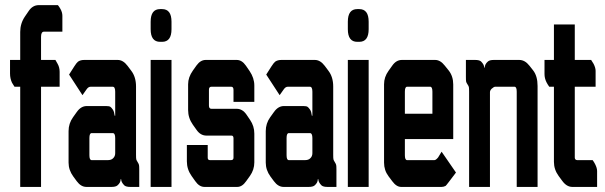

<svg xmlns="http://www.w3.org/2000/svg" viewBox="-20 -736 2383 756"><path d="M59.6 -394.5H37.1Q31.2 -404.3 27.3 -410.2Q19.5 -426.8 19.5 -446.3V-500H59.6V-610.4Q59.6 -643.6 78.1 -670.9L92.8 -692.4Q108.4 -715.8 132.8 -715.8H208Q212.9 -710 217.8 -701.2Q225.6 -687.5 225.6 -673.8V-611.3H153.3Q141.6 -611.3 141.6 -590.8V-500H198.2Q198.2 -499 207 -484.4Q214.8 -470.7 214.8 -453.1V-394.5H141.6V0H59.6Z M332 -192.4V-125Q332 -105.5 340.8 -105.5H404.3Q418 -105.5 424.8 -112.3Q433.6 -120.1 433.6 -132.8V-192.4Q433.6 -211.9 423.8 -211.9H340.8Q332 -211.9 332 -192.4ZM320.3 0Q298.8 0 282.2 -22.5L268.6 -41Q250 -66.4 250 -95.7V-219.7Q250 -250 267.6 -274.4L282.2 -294.9Q298.8 -318.4 321.3 -318.4H398.4Q410.2 -318.4 414.6 -315.4Q418.9 -312.5 424.8 -303.7Q429.7 -295.9 431.6 -280.3H433.6V-375Q433.6 -394.5 423.8 -394.5H336.9Q328.1 -394.5 321.3 -384.8L304.7 -361.3L252 -442.4L272.5 -474.6Q281.2 -488.3 287.1 -493.2Q296.9 -500 311.5 -500H443.4Q464.8 -500 482.4 -476.6L497.1 -457Q515.6 -432.6 515.6 -395.5V-127Q515.6 -112.3 516.6 -108.4Q517.6 -104.5 522 -97.7Q526.4 -90.8 527.3 -86.4Q528.3 -82 528.3 -68.4V0H493.2Q476.6 0 469.7 -5.9Q457 -18.6 457 -30.3H455.1Q455.1 -16.6 442.4 -5.9Q435.5 0 418.9 0Z M655.3 0H573.2V-500H655.3ZM618.2 -700.2Q655.3 -700.2 655.3 -650.4V-621.1Q655.3 -571.3 618.2 -571.3H610.4Q573.2 -571.3 573.2 -621.1V-650.4Q573.2 -700.2 610.4 -700.2Z M912.1 -307.6Q934.6 -307.6 950.2 -285.2L964.8 -263.7Q981.4 -239.3 981.4 -210V-96.7Q981.4 -67.4 963.9 -43L949.2 -22.5Q933.6 0 914.1 0H785.2Q764.6 0 749 -22.5L734.4 -43Q715.8 -69.3 715.8 -100.6V-165H797.9Q797.9 -165 797.9 -115.2Q797.9 -105.5 806.6 -105.5Q806.6 -105.5 889.6 -105.5Q899.4 -105.5 899.4 -115.2V-191.4Q899.4 -202.1 891.6 -202.1H793Q769.5 -202.1 753.9 -224.6L739.3 -245.1Q720.7 -271.5 720.7 -302.7V-404.3Q720.7 -431.6 739.3 -458L753.9 -478.5Q769.5 -500 790 -500H912.1Q932.6 -500 948.2 -477.5L962.9 -456.1Q981.4 -428.7 981.4 -399.4V-335H899.4V-381.8Q899.4 -394.5 890.6 -394.5H812.5Q802.7 -394.5 802.7 -382.8V-320.3Q802.7 -307.6 812.5 -307.6Z M1108.4 -192.4V-125Q1108.4 -105.5 1117.2 -105.5H1180.7Q1194.3 -105.5 1201.2 -112.3Q1210 -120.1 1210 -132.8V-192.4Q1210 -211.9 1200.2 -211.9H1117.2Q1108.4 -211.9 1108.4 -192.4ZM1096.7 0Q1075.2 0 1058.6 -22.5L1044.9 -41Q1026.4 -66.4 1026.4 -95.7V-219.7Q1026.4 -250 1043.9 -274.4L1058.6 -294.9Q1075.2 -318.4 1097.7 -318.4H1174.8Q1186.5 -318.4 1190.9 -315.4Q1195.3 -312.5 1201.2 -303.7Q1206.1 -295.9 1208 -280.3H1210V-375Q1210 -394.5 1200.2 -394.5H1113.3Q1104.5 -394.5 1097.7 -384.8L1081.1 -361.3L1028.3 -442.4L1048.8 -474.6Q1057.6 -488.3 1063.5 -493.2Q1073.2 -500 1087.9 -500H1219.7Q1241.2 -500 1258.8 -476.6L1273.4 -457Q1292 -432.6 1292 -395.5V-127Q1292 -112.3 1293 -108.4Q1293.9 -104.5 1298.3 -97.7Q1302.7 -90.8 1303.7 -86.4Q1304.7 -82 1304.7 -68.4V0H1269.5Q1252.9 0 1246.1 -5.9Q1233.4 -18.6 1233.4 -30.3H1231.4Q1231.4 -16.6 1218.8 -5.9Q1211.9 0 1195.3 0Z M1431.6 0H1349.6V-500H1431.6ZM1394.5 -700.2Q1431.6 -700.2 1431.6 -650.4V-621.1Q1431.6 -571.3 1394.5 -571.3H1386.7Q1349.6 -571.3 1349.6 -621.1V-650.4Q1349.6 -700.2 1386.7 -700.2Z M1718.8 -138.7 1775.4 -56.6 1748 -20.5Q1735.4 -3.9 1734.4 -3.9Q1726.6 0 1718.8 0H1559.6Q1541 0 1524.4 -22.5L1509.8 -42Q1492.2 -65.4 1492.2 -95.7V-404.3Q1492.2 -432.6 1509.8 -457L1524.4 -477.5Q1540 -500 1562.5 -500H1693.4Q1713.9 -500 1731.4 -477.5L1747.1 -458Q1764.6 -435.5 1764.6 -403.3V-188.5H1574.2V-125Q1574.2 -105.5 1583 -105.5H1690.4Q1696.3 -105.5 1705.1 -116.2Q1708 -120.1 1718.8 -138.7ZM1682.6 -288.1V-375Q1682.6 -394.5 1673.8 -394.5H1583Q1574.2 -394.5 1574.2 -375V-288.1Z M2024.4 -500Q2046.9 -500 2064.5 -477.5L2079.1 -459Q2096.7 -436.5 2096.7 -397.5V0H2014.6V-375Q2014.6 -394.5 2005.9 -394.5H1929.7Q1924.8 -394.5 1916 -386.7Q1909.2 -379.9 1909.2 -373V0H1827.1V-374Q1827.1 -388.7 1826.2 -393.1Q1825.2 -397.5 1820.8 -403.8Q1816.4 -410.2 1815.4 -414.6Q1814.5 -418.9 1814.5 -433.6V-500H1850.6Q1867.2 -500 1874 -494.1Q1886.7 -481.4 1886.7 -469.7H1888.7Q1888.7 -483.4 1901.4 -494.1Q1908.2 -500 1924.8 -500Z M2243.2 -639.6V-500H2307.6Q2311.5 -494.1 2317.4 -484.4Q2325.2 -468.8 2325.2 -457V-394.5H2243.2V-115.2Q2243.2 -111.3 2245.6 -108.4Q2248 -105.5 2252.9 -105.5H2313.5Q2319.3 -97.7 2323.2 -89.8Q2331.1 -74.2 2331.1 -62.5V0H2233.4Q2210.9 0 2193.4 -24.4L2179.7 -43Q2161.1 -68.4 2161.1 -98.6V-394.5H2142.6Q2135.7 -404.3 2131.8 -412.1Q2124 -427.7 2124 -444.3V-500H2161.1V-639.6Z"/></svg>

Font: Vancouver Drive
Style: Bold
Weight: 700
Designer: Valery Zaveryaev
Foundry: Cyreal (www.cyreal.org)
Version: Version 1.01